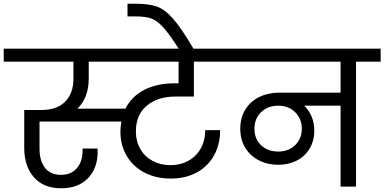

<svg xmlns="http://www.w3.org/2000/svg" viewBox="-47 -1001 2062 1030"><path d="M892 -483Q800 -483 741 -434.5Q682 -386 682 -295Q682 -243 705.5 -202Q729 -161 771.5 -138Q814 -115 867 -115Q922 -115 964.5 -139Q1007 -163 1030.5 -205.5Q1054 -248 1054 -303H1134Q1134 -226 1101 -167Q1068 -108 1008 -75.5Q948 -43 869 -43Q791 -43 729.5 -74.5Q668 -106 633.5 -163.5Q599 -221 599 -294Q599 -321 604 -349H165V-203Q165 -139 194 -101Q223 -63 281 -63Q334 -63 365 -98.5Q396 -134 396 -192V-204H476Q477 -197 477 -188Q477 -98 424.5 -44.5Q372 9 282 9Q186 9 134.5 -50.5Q83 -110 83 -207V-411H175Q259 -411 303 -456Q347 -501 347 -579V-670H-27V-740H1206V-670H993V-483ZM626 -418Q659 -484 727 -519Q795 -554 888 -554H911V-670H429V-579Q429 -527 413 -486Q397 -445 368 -418Z M914 -736Q862 -818 828.5 -854.5Q795 -891 764 -902Q733 -913 679 -913H637V-981H678Q751 -981 794 -966Q837 -951 882 -900Q927 -849 993 -736Z M1995 -670H1863V0H1780V-434H1585Q1610 -410 1624.5 -376Q1639 -342 1639 -301Q1639 -245 1613.5 -203Q1588 -161 1544 -139Q1500 -117 1445 -117Q1388 -117 1341.5 -141Q1295 -165 1268.5 -208.5Q1242 -252 1242 -310Q1242 -370 1269.5 -414Q1297 -458 1344.5 -481Q1392 -504 1452 -504H1780V-670H1152V-740H1995ZM1446 -188Q1501 -188 1536.5 -222.5Q1572 -257 1572 -311Q1572 -364 1536.5 -399Q1501 -434 1446 -434Q1390 -434 1354 -399.5Q1318 -365 1318 -310Q1318 -256 1353.5 -222Q1389 -188 1446 -188Z"/></svg>

Font: MSTAGE
Style: Regular
Weight: 400
Designer: Ninad Kale (Devanagari), Jonny Pinhorn (Latin)
Foundry: Indian Type Foundry
Version: 4.004